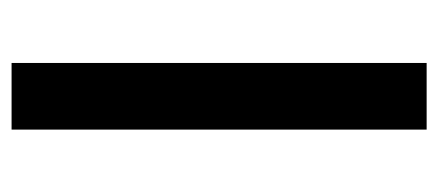

<svg xmlns="http://www.w3.org/2000/svg" viewBox="-238 -538 775 340"><g transform="rotate(90 150.0 -367.5)"><path d="M91 0V-735H209V0Z"/></g></svg>

Font: Iosevka Aile
Style: Bold
Weight: 700
Designer: Belleve Invis
Foundry: Belleve Invis
Version: Version 28.0.1; ttfautohint (v1.8.4)